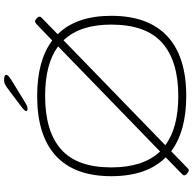

<svg xmlns="http://www.w3.org/2000/svg" viewBox="-22 -882 922 917"><g transform="rotate(-90 438.5 -423.0)"><path d="M85 18Q78 18 69 10.5Q60 3 60 -4Q60 -7 63 -10.5Q66 -14 70 -18L146 -92Q56 -182 56 -352Q56 -527 153 -616.5Q250 -706 439 -706Q609 -706 704 -634L779 -706Q789 -716 795 -716Q802 -716 810 -708.5Q818 -701 818 -695Q818 -691 815.5 -688Q813 -685 809 -681L734 -608Q822 -519 822 -352Q822 -176 725 -85Q628 6 439 6Q271 6 175 -66L100 7Q96 11 92 14.5Q88 18 85 18ZM98 -352Q98 -199 174 -119L676 -606Q593 -668 439 -668Q271 -668 184.5 -592Q98 -516 98 -352ZM439 -32Q607 -32 693.5 -109.5Q780 -187 780 -352Q780 -502 705 -580L204 -94Q287 -32 439 -32ZM379 -752Q367 -752 367 -759Q367 -766 390 -783L467 -841Q486 -855 494.5 -859.5Q503 -864 514 -864Q540 -864 540 -854Q540 -848 533 -842Q526 -836 515 -829L424 -773Q408 -763 397.5 -757.5Q387 -752 379 -752Z"/></g></svg>

Font: Asap Expanded Thin
Style: Regular
Weight: 100
Width: 7
Designer: Pablo Cosgaya
Foundry: Omnibus-Type
Version: Version 3.001; ttfautohint (v1.8.4.7-5d5b)